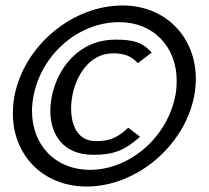

<svg xmlns="http://www.w3.org/2000/svg" viewBox="-20 -676 763 702"><path d="M27 -261C27 -109 137 6 297 6C479 6 655 -143 690 -325C694 -347 696 -368 696 -388C696 -540 586 -656 428 -656C245 -656 69 -510 33 -326C29 -304 27 -282 27 -261ZM97 -270C97 -288 99 -307 103 -327C132 -476 265 -595 416 -595C542 -595 626 -504 626 -381C626 -363 625 -345 621 -326C592 -175 455 -55 309 -55C182 -55 97 -146 97 -270ZM164 -271C164 -186 209 -110 321 -110C394 -110 435 -125 492 -176L449 -209C410 -173 382 -160 331 -160C263 -160 240 -219 240 -280C240 -297 242 -313 245 -329C258 -395 304 -481 394 -481C435 -481 460 -471 484 -445L535 -484C498 -524 463 -531 402 -531C267 -531 189 -425 169 -321C166 -304 164 -288 164 -271Z"/></svg>

Font: KpSans
Style: BoldItalic
Weight: 700
Italic angle: -11°
Version: Version 0.66